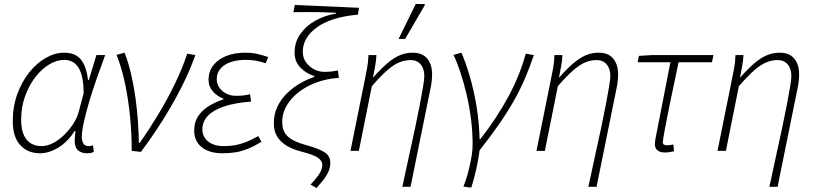

<svg xmlns="http://www.w3.org/2000/svg" viewBox="-20 -756 4083 962"><path d="M180 12Q119 12 81.5 -29Q44 -70 44 -149Q44 -223 67 -285.5Q90 -348 127.5 -394.5Q165 -441 210.5 -466.5Q256 -492 301 -492Q358 -492 385.5 -457.5Q413 -423 421 -355H425L463 -480H507Q485 -421 464 -361Q443 -301 426.5 -245Q410 -189 400 -143.5Q390 -98 390 -71Q390 -52 397 -38Q404 -24 425 -24Q432 -24 437 -25.5Q442 -27 446 -28L450 5Q442 9 434.5 10.5Q427 12 415 12Q390 12 372.5 -1.5Q355 -15 354 -49Q354 -57 355.5 -71Q357 -85 358 -100H354Q320 -46 273 -17Q226 12 180 12ZM188 -24Q217 -24 246.5 -39.5Q276 -55 303 -81.5Q330 -108 349.5 -139.5Q369 -171 376 -202L399 -288Q399 -374 374.5 -415Q350 -456 302 -456Q264 -456 225.5 -432.5Q187 -409 155.5 -367.5Q124 -326 105 -272Q86 -218 86 -156Q86 -90 113 -57Q140 -24 188 -24Z M640 0Q640 -87 631.5 -173Q623 -259 606.5 -337.5Q590 -416 564 -481L604 -492Q623 -444 636.5 -386.5Q650 -329 658.5 -268Q667 -207 671 -148.5Q675 -90 676 -40H680Q726 -105 772 -181Q818 -257 856 -335.5Q894 -414 918 -487L959 -480Q929 -397 887.5 -315.5Q846 -234 795.5 -154Q745 -74 686 5Z M1095 12Q1050 12 1018 -2Q986 -16 969.5 -41.5Q953 -67 953 -100Q953 -146 975 -177Q997 -208 1031 -227.5Q1065 -247 1099 -258V-262Q1069 -273 1047 -297.5Q1025 -322 1025 -356Q1025 -398 1048.5 -428.5Q1072 -459 1113.5 -475.5Q1155 -492 1209 -492Q1242 -492 1267 -486.5Q1292 -481 1324 -470L1311 -439Q1281 -449 1259.5 -452.5Q1238 -456 1210 -456Q1170 -456 1137.5 -445.5Q1105 -435 1085.5 -413Q1066 -391 1066 -360Q1066 -325 1094 -300.5Q1122 -276 1163 -276Q1182 -276 1197 -277.5Q1212 -279 1233 -284L1238 -247Q1157 -241 1102.5 -222.5Q1048 -204 1021 -175Q994 -146 994 -108Q994 -70 1023 -47Q1052 -24 1101 -24Q1133 -24 1158 -28.5Q1183 -33 1210.5 -43.5Q1238 -54 1274 -74L1290 -46Q1253 -23 1222 -10.5Q1191 2 1161 7Q1131 12 1095 12Z M1566 186 1536 169Q1560 144 1577.5 119Q1595 94 1595 69Q1595 51 1574.5 35.5Q1554 20 1492 4Q1452 -6 1420.5 -23.5Q1389 -41 1370.5 -69Q1352 -97 1352 -138Q1352 -186 1371 -224Q1390 -262 1420.5 -291Q1451 -320 1486.5 -340Q1522 -360 1555 -371V-375Q1515 -387 1485.5 -417Q1456 -447 1456 -492Q1456 -545 1485 -586Q1514 -627 1561 -653Q1608 -679 1663 -688V-692Q1629 -694 1591 -695Q1553 -696 1516 -695.5Q1479 -695 1450 -695L1457 -731L1779 -717L1773 -682H1766Q1636 -669 1566.5 -618Q1497 -567 1497 -496Q1497 -466 1513.5 -443.5Q1530 -421 1554 -408.5Q1578 -396 1605 -396Q1641 -396 1673 -403L1678 -366Q1596 -360 1532 -328.5Q1468 -297 1431 -248.5Q1394 -200 1394 -145Q1394 -108 1410 -86Q1426 -64 1454.5 -50.5Q1483 -37 1520 -27Q1576 -12 1605.5 6.5Q1635 25 1635 60Q1635 83 1625 105Q1615 127 1598.5 147.5Q1582 168 1566 186Z M1996 180Q2013 99 2029.5 24.5Q2046 -50 2060 -115.5Q2074 -181 2084 -234Q2094 -287 2100 -323Q2106 -359 2106 -375Q2106 -412 2087.5 -433.5Q2069 -455 2038 -455Q2009 -455 1981.5 -444Q1954 -433 1921 -404.5Q1888 -376 1843 -324L1778 0H1736L1808 -357Q1814 -386 1819.5 -415.5Q1825 -445 1826 -480H1866Q1865 -451 1859 -421.5Q1853 -392 1849 -369H1851Q1890 -413 1922 -440Q1954 -467 1984 -479.5Q2014 -492 2048 -492Q2096 -492 2120.5 -462.5Q2145 -433 2145 -383Q2145 -367 2143 -349Q2141 -331 2136 -308L2037 180ZM1977 -561 2063 -736H2106L2109 -731L2010 -561Z M2302 179Q2314 150 2324 113Q2334 76 2341 37.5Q2348 -1 2348 -34Q2348 -94 2340 -158.5Q2332 -223 2317.5 -284Q2303 -345 2286 -396Q2269 -447 2252 -481L2292 -492Q2313 -444 2333.5 -374.5Q2354 -305 2367.5 -223.5Q2381 -142 2383 -59H2387Q2470 -166 2527.5 -272.5Q2585 -379 2614 -487L2655 -480Q2635 -421 2610.5 -363.5Q2586 -306 2553.5 -249Q2521 -192 2478.5 -131Q2436 -70 2383 -3Q2379 27 2372.5 61Q2366 95 2357.5 127.5Q2349 160 2341 184Z M2928 180Q2945 99 2961.5 24.5Q2978 -50 2992 -115.5Q3006 -181 3016 -234Q3026 -287 3032 -323Q3038 -359 3038 -375Q3038 -412 3019.5 -433.5Q3001 -455 2970 -455Q2941 -455 2913.5 -444Q2886 -433 2853 -404.5Q2820 -376 2775 -324L2710 0H2668L2740 -357Q2746 -386 2751.5 -415.5Q2757 -445 2758 -480H2798Q2797 -451 2791 -421.5Q2785 -392 2781 -369H2783Q2822 -413 2854 -440Q2886 -467 2916 -479.5Q2946 -492 2980 -492Q3028 -492 3052.5 -462.5Q3077 -433 3077 -383Q3077 -367 3075 -349Q3073 -331 3068 -308L2969 180Z M3310 8Q3287 8 3274 -3Q3261 -14 3261 -35Q3261 -41 3262.5 -49Q3264 -57 3265 -65L3339 -444H3175L3181 -476L3245 -480H3555L3547 -444H3380Q3357 -336 3339 -249Q3321 -162 3311 -107.5Q3301 -53 3301 -43Q3301 -35 3306.5 -31.5Q3312 -28 3322 -28Q3330 -28 3338 -29.5Q3346 -31 3354 -32L3357 2Q3343 5 3333 6.5Q3323 8 3310 8Z M3835 180Q3852 99 3868.5 24.5Q3885 -50 3899 -115.5Q3913 -181 3923 -234Q3933 -287 3939 -323Q3945 -359 3945 -375Q3945 -412 3926.5 -433.5Q3908 -455 3877 -455Q3848 -455 3820.5 -444Q3793 -433 3760 -404.5Q3727 -376 3682 -324L3617 0H3575L3647 -357Q3653 -386 3658.5 -415.5Q3664 -445 3665 -480H3705Q3704 -451 3698 -421.5Q3692 -392 3688 -369H3690Q3729 -413 3761 -440Q3793 -467 3823 -479.5Q3853 -492 3887 -492Q3935 -492 3959.5 -462.5Q3984 -433 3984 -383Q3984 -367 3982 -349Q3980 -331 3975 -308L3876 180Z"/></svg>

Font: Source Sans 3 Light
Style: Italic
Weight: 300
Italic angle: -11°
Designer: Paul D. Hunt
Foundry: Adobe
Version: Version 3.046;hotconv 1.0.118;makeotfexe 2.5.65603